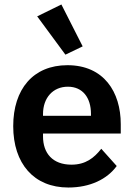

<svg xmlns="http://www.w3.org/2000/svg" viewBox="-20 -825 598 857"><path d="M272 -581 349 -618 254 -805 146 -752ZM285 12C382 12 458 -25 501 -84L432 -161C400 -120 362 -90 299 -90C215 -90 172 -141 172 -216V-229H519V-271C519 -414 444 -534 281 -534C128 -534 39 -427 39 -262C39 -95 131 12 285 12ZM283 -438C349 -438 386 -389 386 -317V-308H172V-316C172 -388 216 -438 283 -438Z"/></svg>

Font: IBM Plex Thai Looped SemiBold
Style: Regular
Weight: 600
Designer: Mike Abbink, Paul van der Laan, Pieter van Rosmalen, Ben Mitchell, Mark Frömberg
Foundry: Bold Monday
Version: Version 1.0